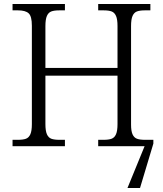

<svg xmlns="http://www.w3.org/2000/svg" viewBox="-20 -734 818 964"><path d="M750 -13 683 210H620L706 0H473V-32H500Q526 -32 540.5 -37.5Q555 -43 562.5 -60Q570 -77 570 -111V-354H208V-111Q208 -77 215.5 -60Q223 -43 237.5 -37.5Q252 -32 278 -32H306V0H43V-32H70Q96 -32 110.5 -37.5Q125 -43 132.5 -60Q140 -77 140 -111V-605Q140 -652 124 -667Q108 -682 70 -682H43V-714H306V-682H278Q252 -682 237.5 -676.5Q223 -671 215.5 -654Q208 -637 208 -603V-393H570V-603Q570 -637 562.5 -654Q555 -671 540.5 -676.5Q526 -682 500 -682H473V-714H735V-682H708Q682 -682 667.5 -676.5Q653 -671 645.5 -654Q638 -637 638 -603V-109Q638 -76 645.5 -59.5Q653 -43 667.5 -37.5Q682 -32 708 -32H750Z"/></svg>

Font: Noto Serif Light
Style: Regular
Weight: 300
Designer: Monotype Design Team
Foundry: Monotype Imaging Inc.
Version: Version 1.001